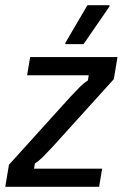

<svg xmlns="http://www.w3.org/2000/svg" viewBox="-22 -720 483 740"><path d="M-1.7 0 12.5 -85 249.2 -346.7Q272.5 -371.7 286.7 -385.8Q300.8 -400 316.7 -410L320 -430H82.5L94.2 -500H430.8L416.7 -415L180 -153.3Q156.7 -128.3 142.5 -114.2Q128.3 -100 112.5 -90L109.2 -70H371.7L360 0ZM230 -550V-555L315 -700H400V-695L300 -550Z"/></svg>

Font: Familjen Grotesk GF
Style: Italic
Weight: 400
Designer: Anders Wikstroem, Jonas Baeckman, Matilda Gysing, Kristian Moeller
Foundry: Familjen STHML AB
Version: Version 2.000; Beta; Release 4; Build 6